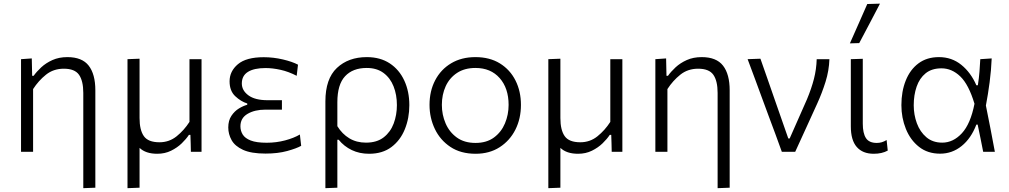

<svg xmlns="http://www.w3.org/2000/svg" viewBox="-20 -812 5399 1027"><path d="M425.5 194.5V-315Q425.5 -379 402.8 -411.8Q380 -444.5 321.5 -444.5Q266 -444.5 226 -412.5Q186 -380.5 157 -335.5V0H92.5V-495.5L150 -499.5L152 -406.5H160Q175.5 -428.5 200.5 -451.8Q225.5 -475 260.5 -490.8Q295.5 -506.5 340.5 -506.5Q419 -506.5 454.5 -460.8Q490 -415 490 -329V192Z M662 194.5V-495.5L726.5 -498V-180.5Q726.5 -116.5 749.5 -83.8Q772.5 -51 833 -51Q885 -51 924.8 -83Q964.5 -115 993.5 -160V-495.5H1058V0H1001Q1000.5 -22.5 1000 -45.5Q999 -68 998.5 -90.5H990.5Q976 -68.5 952 -45.2Q928 -22 895 -5.8Q862 10.5 821 10.5Q759.5 10.5 726.5 -21V192Z M1400.5 9.5Q1323.5 9.5 1280 -10.5Q1236.5 -30.5 1218.8 -62.5Q1201 -94.5 1201 -130Q1201 -167.5 1217.8 -192.5Q1234.5 -217.5 1258 -231.8Q1281.5 -246 1302.5 -251.5V-258.5Q1268.5 -269 1238.2 -297.5Q1208 -326 1208 -377Q1208 -431 1252.5 -468.5Q1297 -506 1390.5 -506Q1442.5 -506 1493.2 -494Q1544 -482 1574 -466L1567 -406.5Q1523.5 -429 1480.8 -438.5Q1438 -448 1400.5 -448Q1339 -448 1306.2 -427.5Q1273.5 -407 1273.5 -365.5Q1273.5 -328 1308.8 -302Q1344 -276 1411.5 -276H1488V-225.5H1399.5Q1342.5 -225.5 1304.2 -203Q1266 -180.5 1266 -136.5Q1266 -112.5 1278.2 -92.5Q1290.5 -72.5 1321 -60.5Q1351.5 -48.5 1406.5 -48.5Q1457.5 -48.5 1504.8 -61Q1552 -73.5 1584 -92.5L1591 -32Q1566 -18 1516 -4.2Q1466 9.5 1400.5 9.5Z M1720.5 194.5V-269.5Q1720.5 -390.5 1782 -448.5Q1843.5 -506.5 1942 -506.5Q2014 -506.5 2064.8 -473Q2115.5 -439.5 2142.5 -381.2Q2169.5 -323 2169.5 -249.5Q2169.5 -180 2145.5 -120.8Q2121.5 -61.5 2073.8 -25.5Q2026 10.5 1954 10.5Q1903 10.5 1861.8 -9.2Q1820.5 -29 1791.5 -64.5H1784.5V192ZM1937.5 -49Q1996 -49 2032.5 -77.5Q2069 -106 2086 -151.8Q2103 -197.5 2103 -250Q2103 -305 2085.2 -350Q2067.5 -395 2031.5 -421.8Q1995.5 -448.5 1941.5 -448.5Q1867 -448.5 1825.8 -404.2Q1784.5 -360 1784.5 -265V-137Q1810 -95.5 1848.5 -72.2Q1887 -49 1937.5 -49Z M2524 10.5Q2444.5 10.5 2389.5 -26Q2334.5 -62.5 2306 -122.2Q2277.5 -182 2277.5 -251Q2277.5 -325 2307.8 -382.8Q2338 -440.5 2393.2 -473.5Q2448.5 -506.5 2523 -506.5Q2599.5 -506.5 2654 -472.8Q2708.5 -439 2737.5 -381.2Q2766.5 -323.5 2766.5 -251Q2766.5 -177.5 2736.8 -118.5Q2707 -59.5 2652.5 -24.5Q2598 10.5 2524 10.5ZM2523.5 -47.5Q2583 -47.5 2622.2 -76.5Q2661.5 -105.5 2681 -152Q2700.5 -198.5 2700.5 -251Q2700.5 -340 2652.8 -394.2Q2605 -448.5 2523.5 -448.5Q2465 -448.5 2424.8 -422Q2384.5 -395.5 2364 -350.8Q2343.5 -306 2343.5 -251Q2343.5 -198.5 2363.5 -152Q2383.5 -105.5 2423.5 -76.5Q2463.5 -47.5 2523.5 -47.5Z M2913 194.5V-495.5L2977.5 -498V-180.5Q2977.5 -116.5 3000.5 -83.8Q3023.5 -51 3084 -51Q3136 -51 3175.8 -83Q3215.5 -115 3244.5 -160V-495.5H3309V0H3252Q3251.5 -22.5 3251 -45.5Q3250 -68 3249.5 -90.5H3241.5Q3227 -68.5 3203 -45.2Q3179 -22 3146 -5.8Q3113 10.5 3072 10.5Q3010.5 10.5 2977.5 -21V192Z M3818.5 194.5V-315Q3818.5 -379 3795.8 -411.8Q3773 -444.5 3714.5 -444.5Q3659 -444.5 3619 -412.5Q3579 -380.5 3550 -335.5V0H3485.5V-495.5L3543 -499.5L3545 -406.5H3553Q3568.5 -428.5 3593.5 -451.8Q3618.5 -475 3653.5 -490.8Q3688.5 -506.5 3733.5 -506.5Q3812 -506.5 3847.5 -460.8Q3883 -415 3883 -329V192Z M4162 0Q4145 -47 4127.5 -95Q4109.5 -142.5 4093 -187.5L4060.5 -275.5Q4040.5 -329.5 4020 -385.5Q3999 -441.5 3979 -495.5L4047.5 -498Q4064 -451 4083.8 -394.5Q4103.5 -338 4124 -279Q4144.5 -220 4163.5 -166L4196.5 -71.5H4204L4296.5 -281Q4320.5 -338.5 4333.8 -390.2Q4347 -442 4348.5 -495.5H4416.5Q4414.5 -434.5 4395.8 -374.5Q4377 -314.5 4351.5 -258.5Q4322 -194 4292.5 -129Q4263 -64 4233.5 0Z M4653.5 10.5Q4594.5 10.5 4562.8 -25.8Q4531 -62 4531 -136.5V-495.5L4595 -497.5V-150.5Q4595 -99.5 4611.8 -73.5Q4628.5 -47.5 4670 -47.5Q4683.5 -47.5 4696 -51Q4708.5 -54.5 4722.5 -63L4728.5 -6.5Q4697.5 10.5 4653.5 10.5ZM4526 -580Q4549.5 -633 4573 -686Q4596 -738.5 4619 -790.5L4687 -792.5Q4659 -739 4631.5 -686.5Q4604 -634 4576 -581.5Z M5008.5 10Q4942 10 4895.8 -26.5Q4849.5 -63 4825.5 -122.5Q4801.5 -182 4801.5 -249.5Q4801.5 -323 4824.8 -381.2Q4848 -439.5 4892.8 -473Q4937.5 -506.5 5002.5 -506.5Q5071 -506.5 5122 -465.2Q5173 -424 5202.5 -356H5210.5Q5216.5 -394 5219.2 -429Q5222 -464 5223.5 -495.5L5284.5 -499.5Q5282 -437 5273.5 -372.2Q5265 -307.5 5253.5 -247.5Q5266 -185.5 5278 -124Q5289.5 -62 5301.5 0H5239Q5231.5 -36.5 5224.5 -73Q5217 -109.5 5209.5 -145.5H5202.5Q5174.5 -72 5123.8 -31Q5073 10 5008.5 10ZM5020 -49Q5078.5 -49 5125 -99.2Q5171.5 -149.5 5192.5 -257Q5161.5 -360 5116.5 -403.2Q5071.5 -446.5 5016 -446.5Q4964 -446.5 4931.2 -420Q4898.5 -393.5 4883 -348.5Q4867.5 -303.5 4867.5 -249Q4867.5 -198.5 4884.2 -152.8Q4901 -107 4935 -78Q4969 -49 5020 -49Z"/></svg>

Font: Heraclito Light
Style: Regular
Weight: 300
Designer: Kostas Bartsokas (font) & Cristiano Sobral (main changes)
Foundry: Kostas Bartsokas (font) & Cristiano Sobral (main changes)
Version: Version 1.00;July 8, 2020;FontCreator 13.0.0.2655 64-bit